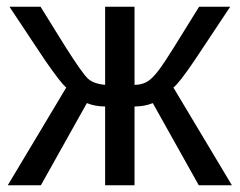

<svg xmlns="http://www.w3.org/2000/svg" viewBox="-20 -548 709 568"><path d="M291 0V-233Q261 -233 237 -243L101 0H3L176 -289Q160 -302 113 -370L8 -528H100L172 -412Q222 -333 239 -316.5Q256 -300 291 -297V-528H378V-297Q409 -297 429 -317Q442 -329 458 -352Q473 -372 569 -528H661L556 -370Q510 -302 493 -289L666 0H568L432 -243Q408 -233 378 -233V0Z"/></svg>

Font: Libra Sans
Style: Regular
Weight: 400
Foundry: Context Ltd
Version: Version 1.002